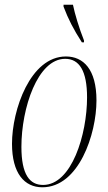

<svg xmlns="http://www.w3.org/2000/svg" viewBox="-20 -786 461 816"><path d="M328 -606H337V-614C316 -667 298 -727 290 -766H250V-758C270 -705 292 -662 328 -606ZM160 10C315 10 390 -216 390 -359C390 -492 334 -546 260 -546C109 -546 31 -319 31 -175C31 -49 84 10 160 10ZM163 0C106 0 71 -44 71 -162C71 -327 140 -536 257 -536C317 -536 350 -485 350 -372C350 -215 285 0 163 0Z"/></svg>

Font: Noto Serif Display ExtraCondensed ExtraLight
Style: Italic
Weight: 200
Width: 2
Italic angle: -12°
Designer: Monotype Design Team
Foundry: Monotype Imaging Inc.
Version: Version 2.009